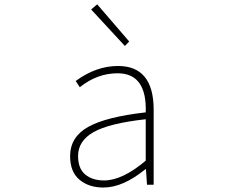

<svg xmlns="http://www.w3.org/2000/svg" viewBox="-20 -840 1040 873"><path d="M450.2 12.7Q383.8 12.7 341.3 -22.9Q298.8 -58.6 298.8 -129.9Q298.8 -216.8 380.4 -262.7Q461.9 -308.6 642.6 -329.1Q648.4 -506.8 514.6 -506.8Q421.9 -506.8 342.8 -443.4L324.2 -471.7Q417 -540 516.6 -540Q678.7 -540 678.7 -340.8V0H648.4L643.6 -70.3H640.6Q539.1 12.7 450.2 12.7ZM453.1 -19.5Q536.1 -19.5 642.6 -109.4V-297.9Q475.6 -279.3 405.3 -239.3Q335 -199.2 335 -130.9Q335 -73.2 367.7 -46.4Q400.4 -19.5 453.1 -19.5ZM547.9 -630.9 394.5 -796.9 421.9 -820.3 567.4 -651.4Z"/></svg>

Font: GenEi Gothic M ExtraLight
Style: Regular
Weight: 200
Designer: o_tamon (Modified); [Source Han Sans]
Ryoko NISHIZUKA  (kana & ideographs); Paul D. Hunt (Latin, Greek & Cyrillic); Wenl
Version: Version 1.1a;Original Version 1.004